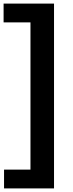

<svg xmlns="http://www.w3.org/2000/svg" viewBox="-36 -828 404 1068"><path d="M-13.5 220V115.5H133.5V-703.5H-16V-808H264.5V220Z"/></svg>

Font: Encode Sans SemiBold
Style: Regular
Weight: 600
Designer: Multiple Designers
Foundry: Impallari Type
Version: Version 2.000